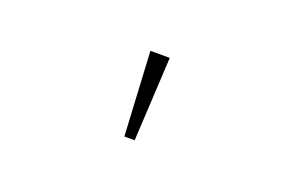

<svg xmlns="http://www.w3.org/2000/svg" viewBox="-43 -874 657 438"><g transform="rotate(20 285.0 -655.0)"><path d="M264 -757H311L300 -553H275Z"/></g></svg>

Font: League Mono Narrow Thin
Style: Regular
Weight: 100
Width: 3
Designer: Tyler Finck
Foundry: The League of Moveable Type / Tyler Finck
Version: Version 2.210